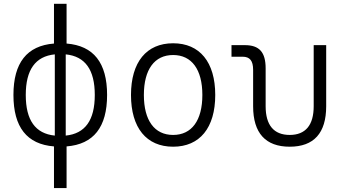

<svg xmlns="http://www.w3.org/2000/svg" viewBox="-20 -752 1798 997"><path d="M260.3 224.6H325.7V8.3C466.3 -2.9 536.1 -91.8 536.1 -258.8C536.1 -425.8 466.3 -514.6 325.7 -525.9V-732.4H260.3V-525.9C119.6 -514.6 49.8 -425.8 49.8 -258.8C49.8 -91.8 119.6 -2.9 260.3 8.3ZM321.3 -469.7C422.4 -459.5 472.2 -389.6 472.2 -258.8C472.2 -127.9 422.4 -58.1 321.3 -47.9ZM264.6 -47.9C163.6 -58.1 113.8 -127.9 113.8 -258.8C113.8 -389.6 163.6 -459.5 264.6 -469.7Z M878.9 9.8C1017.1 9.8 1097.7 -87.9 1097.7 -258.8C1097.7 -429.7 1017.1 -527.3 878.9 -527.3C740.7 -527.3 660.2 -429.7 660.2 -258.8C660.2 -87.9 740.7 9.8 878.9 9.8ZM878.9 -51.3C782.2 -51.3 727.1 -126.5 727.1 -258.8C727.1 -391.1 782.2 -466.3 878.9 -466.3C975.6 -466.3 1030.8 -391.1 1030.8 -258.8C1030.8 -126.5 975.6 -51.3 878.9 -51.3Z M1484.4 9.8C1609.9 9.8 1673.8 -61 1673.8 -200.2V-517.6H1608.9V-200.2C1608.9 -102.1 1566.4 -51.3 1484.4 -51.3C1401.9 -51.3 1359.4 -102.1 1359.4 -200.2V-397C1359.4 -481 1326.7 -517.6 1251.5 -517.6H1182.1V-457.5H1239.7C1277.3 -457.5 1294.4 -436.5 1294.4 -389.2V-200.2C1294.4 -61 1358.9 9.8 1484.4 9.8Z"/></svg>

Font: Cascadia Mono Light
Style: Regular
Weight: 300
Monospace: yes
Designer: Aaron Bell
Foundry: Saja Typeworks
Version: Version 2404.023